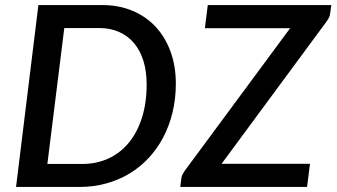

<svg xmlns="http://www.w3.org/2000/svg" viewBox="-20 -740 1332 760"><path d="M676 -409.5Q676 -349 663 -295.2Q650 -241.5 626 -196Q602 -150.5 567.8 -114Q533.5 -77.5 491.2 -52.2Q449 -27 399.2 -13.5Q349.5 0 294.5 0H43.5L132 -720H383.5Q451 -720 505.2 -697Q559.5 -674 597.2 -632.8Q635 -591.5 655.5 -534.5Q676 -477.5 676 -409.5ZM560.5 -406.5Q560.5 -457.5 547.8 -498.8Q535 -540 510.8 -569Q486.5 -598 451.5 -613.5Q416.5 -629 372.5 -629H234.5L167.5 -91H305.5Q362.5 -91 409.5 -112.8Q456.5 -134.5 490 -175.2Q523.5 -216 542 -274.5Q560.5 -333 560.5 -406.5ZM1286.5 -684.5Q1285.5 -676.5 1282 -669.8Q1278.5 -663 1273.5 -656L857 -91.5H1207L1195.5 0H693.5L698 -35Q699 -43 702.5 -49.5Q706 -56 710.5 -63L1128.5 -628.5H791L802.5 -720H1291.5Z"/></svg>

Font: Lato SemiBold
Style: Italic
Weight: 600
Italic angle: -7°
Designer: Lukasz Dziedzic with Adam Twardoch and Botio Nikoltchev
Foundry: tyPoland Lukasz Dziedzic
Version: Version 2.015; 2015-08-06; http://www.latofonts.com/